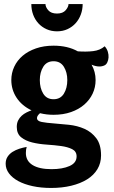

<svg xmlns="http://www.w3.org/2000/svg" viewBox="-20 -721 563 950"><path d="M36 -325Q36 -360 50.5 -391Q65 -422 92 -445Q119 -468 158 -481.5Q197 -495 245 -495Q315 -495 365 -467Q406 -464 440.5 -468Q475 -472 498 -492Q509 -480 513.5 -465Q518 -450 517 -436.5Q516 -423 511 -412.5Q506 -402 498 -398Q486 -392 472 -392Q454 -392 433 -401Q453 -366 453 -325Q453 -289 438.5 -258Q424 -227 397 -203.5Q370 -180 331.5 -166.5Q293 -153 245 -153Q227 -153 210.5 -155Q194 -157 178 -161Q163 -148 163 -137Q163 -122 186.5 -117.5Q210 -113 245 -110.5Q280 -108 321.5 -103.5Q363 -99 398 -83.5Q433 -68 456.5 -37Q480 -6 480 48Q480 86 462 116Q444 146 411 166.5Q378 187 332.5 198Q287 209 233 209Q183 209 141.5 200Q100 191 70.5 175Q41 159 24.5 137Q8 115 8 89Q8 69 17.5 54.5Q27 40 42 30.5Q57 21 75.5 15Q94 9 112 6Q108 19 108 36Q108 75 141 95.5Q174 116 235 116Q289 116 324 100.5Q359 85 359 53Q359 28 337 17Q315 6 282 1.5Q249 -3 211 -5.5Q173 -8 140 -16Q107 -24 85 -41.5Q63 -59 63 -93Q63 -112 70 -125.5Q77 -139 87.5 -148.5Q98 -158 111 -164.5Q124 -171 136 -175Q88 -198 62 -237.5Q36 -277 36 -325ZM177 -325Q177 -285 194 -257.5Q211 -230 245 -230Q279 -230 296 -257.5Q313 -285 313 -325Q313 -363 296 -390.5Q279 -418 245 -418Q211 -418 194 -390.5Q177 -363 177 -325ZM389 -701Q389 -674 380 -649.5Q371 -625 354.5 -606.5Q338 -588 314.5 -577Q291 -566 262 -566Q234 -566 210.5 -576.5Q187 -587 170 -605.5Q153 -624 144 -648.5Q135 -673 135 -701H205Q205 -686 219 -670Q233 -654 262 -654Q291 -654 305 -670.5Q319 -687 319 -701Z"/></svg>

Font: LT Museum
Style: Bold
Weight: 700
Designer: Daniel Lyons
Foundry: LyonsType
Version: Version 1.010